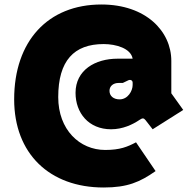

<svg xmlns="http://www.w3.org/2000/svg" viewBox="-20 -701 837 854"><path d="M441 133C547 133 602 109 672 60L585 -68C547 -48 514 -34 448 -34C334 -34 239 -124 239 -269C239 -431 309 -505 441 -505C496 -505 562 -486 570 -440H503C403 -440 316 -389 316 -288C316 -199 374 -126 474 -126C526 -126 570 -147 601 -168C613 -176 619 -177 627 -167L659 -126L795 -212L742 -286V-430C742 -562 629 -681 431 -681C193 -681 43 -518 43 -259C43 -18 200 133 441 133ZM512 -259C485 -259 467 -274 467 -297C467 -319 485 -332 507 -332H526L551 -344C560 -348 570 -344 570 -333V-323C570 -297 549 -259 512 -259Z"/></svg>

Font: Finlandica Black
Style: Regular
Weight: 900
Designer: Niklas Ekholm, Juho Hiilivirta, Jaakko Suomalainen
Foundry: Helsinki Type Studio
Version: Version 2.000;Glyphs 3.2 (3202)